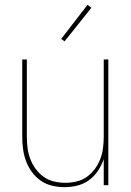

<svg xmlns="http://www.w3.org/2000/svg" viewBox="-20 -766 540 794"><path d="M247 8Q221 8 195.5 2Q170 -4 149 -18.5Q128 -33 112.5 -54Q97 -75 88 -99Q79 -123 75.5 -148.5Q72 -174 72 -200V-520H91V-200Q91 -177 94 -153.5Q97 -130 105.5 -108Q114 -86 128 -67Q142 -48 161 -34.5Q180 -21 203.5 -15.5Q227 -10 250 -10Q273 -10 296.5 -15.5Q320 -21 339 -34.5Q358 -48 372 -67Q386 -86 394.5 -108Q403 -130 406 -153.5Q409 -177 409 -200V-520H428V0H409V-108Q400 -82 385 -59.5Q370 -37 348 -21Q326 -5 299.5 1.5Q273 8 247 8ZM247 -595 233 -605 342 -746 358 -734Z"/></svg>

Font: Zed Mono Thin
Style: Regular
Weight: 100
Monospace: yes
Designer: Belleve Invis
Foundry: Belleve Invis
Version: Version 1.0.0; ttfautohint (v1.8.4)